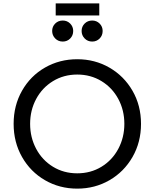

<svg xmlns="http://www.w3.org/2000/svg" viewBox="-20 -1109 918 1141"><path d="M61 -373Q61 -482 111 -570Q161 -658 247.5 -707.5Q334 -757 439 -757Q544 -757 630.5 -707Q717 -657 767.5 -569.5Q818 -482 818 -373Q818 -264 767.5 -176Q717 -88 630.5 -38Q544 12 439 12Q334 12 247.5 -38Q161 -88 111 -176Q61 -264 61 -373ZM439 -79Q519 -79 583 -118Q647 -157 683 -224.5Q719 -292 719 -373Q719 -454 683 -521Q647 -588 583 -627Q519 -666 439 -666Q359 -666 295 -627Q231 -588 195 -521Q159 -454 159 -373Q159 -292 195 -224.5Q231 -157 295 -118Q359 -79 439 -79ZM290 -925Q290 -951 308 -969Q326 -987 353 -987Q379 -987 397 -969Q415 -951 415 -925Q415 -898 397 -880Q379 -862 353 -862Q326 -862 308 -880.5Q290 -899 290 -925ZM311 -1089H570V-1017H311ZM528 -987Q554 -987 572 -969Q590 -951 590 -925Q590 -898 572 -880Q554 -862 528 -862Q501 -862 483 -880.5Q465 -899 465 -925Q465 -951 483 -969Q501 -987 528 -987Z"/></svg>

Font: Evergrow Sans 
Style: Medium
Weight: 500
Foundry: 10Web
Version: Version 1.000